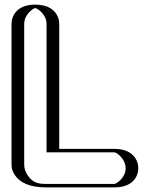

<svg xmlns="http://www.w3.org/2000/svg" viewBox="-20 -763 650 833"><path d="M50 -659C50 -704 89 -743 134 -743C179 -743 217 -704 217 -659V-117H477C522 -117 560 -78 560 -33C560 12 522 50 477 50H181C124 50 90 36 66 0C56 -16 50 -32 50 -49ZM65 -659V-49C65 -35 69 -22 78 -8C98 23 126 35 181 35H477C514 35 545 4 545 -33C545 -70 513 -102 477 -102H202V-659C202 -696 170 -728 133 -728C96 -728 65 -696 65 -659ZM65 -659C65 -696 96 -728 133 -728C170 -728 202 -696 202 -659V-102H477C513 -102 545 -70 545 -33C545 4 514 35 477 35H181C126 35 98 23 78 -8C69 -22 65 -35 65 -49ZM50 -659V-49C50 -32 55 -15 65 1C89 37 124 50 181 50H477C522 50 560 12 560 -33C560 -78 522 -117 477 -117H217V-659C217 -704 178 -743 133 -743C88 -743 50 -704 50 -659ZM85 -659C85 -701 124 -727 133 -728C142 -727 182 -701 182 -659V-102H477C487 -101 525 -74 525 -33C525 10 484 34 477 35H181C143 35 121 29 99 -4C90 -18 85 -33 85 -49ZM30 -659V-49C30 -33 34 -19 44 -4C66 29 107 50 181 50H477C556 50 580 2 580 -33C580 -68 556 -117 477 -117H237V-659C237 -694 213 -743 133 -743C53 -743 30 -694 30 -659Z"/></svg>

Font: Blanket
Style: Black
Weight: 900
Foundry: Cannot Into Space Fonts
Version: Version 0.9